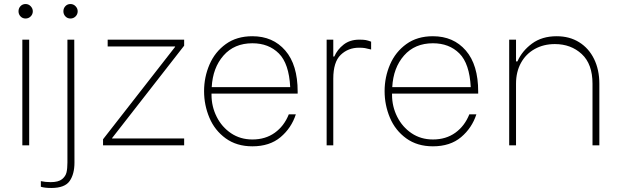

<svg xmlns="http://www.w3.org/2000/svg" viewBox="-20 -722 3080 954"><path d="M91 -525H125V0H91ZM72 -666Q72 -681 82 -691.5Q92 -702 107 -702Q122 -702 132.5 -691Q143 -680 143 -666Q143 -651 132.5 -640.5Q122 -630 107 -630Q92 -630 82 -640.5Q72 -651 72 -666Z M295 -666Q295 -681 305 -691.5Q315 -702 330 -702Q345 -702 355.5 -691Q366 -680 366 -666Q366 -651 355.5 -640.5Q345 -630 330 -630Q315 -630 305 -640.5Q295 -651 295 -666ZM183 206V178Q205 183 232 183Q270 183 288 168.5Q306 154 310.5 134.5Q315 115 315 86V-525H349L350 86Q350 143 326 177.5Q302 212 235 212Q202 212 183 206Z M492 -30 850 -489V-491H515V-525H895V-495L537 -36V-34H895V0H492Z M994 -269Q994 -339 1021 -401.5Q1048 -464 1102 -503Q1156 -542 1234 -542Q1336 -542 1397.5 -471Q1459 -400 1459 -267V-257H1031V-250Q1031 -193 1056.5 -142Q1082 -91 1128 -60Q1174 -29 1234 -29Q1299 -29 1345.5 -62.5Q1392 -96 1415 -154H1450Q1428 -86 1374 -40.5Q1320 5 1234 5Q1156 5 1101.5 -34.5Q1047 -74 1020.5 -137Q994 -200 994 -269ZM1422 -289Q1416 -406 1365.5 -456.5Q1315 -507 1234 -507Q1144 -507 1090.5 -446Q1037 -385 1032 -289Z M1603 -525H1636V-441H1641Q1656 -476 1687.5 -500.5Q1719 -525 1765 -525Q1786 -525 1797 -523Q1808 -521 1824 -515V-476Q1805 -481 1793.5 -483Q1782 -485 1764 -485Q1710 -485 1673 -449.5Q1636 -414 1636 -331V0H1603Z M1891 -269Q1891 -339 1918 -401.5Q1945 -464 1999 -503Q2053 -542 2131 -542Q2233 -542 2294.5 -471Q2356 -400 2356 -267V-257H1928V-250Q1928 -193 1953.5 -142Q1979 -91 2025 -60Q2071 -29 2131 -29Q2196 -29 2242.5 -62.5Q2289 -96 2312 -154H2347Q2325 -86 2271 -40.5Q2217 5 2131 5Q2053 5 1998.5 -34.5Q1944 -74 1917.5 -137Q1891 -200 1891 -269ZM2319 -289Q2313 -406 2262.5 -456.5Q2212 -507 2131 -507Q2041 -507 1987.5 -446Q1934 -385 1929 -289Z M2510 -525H2544V-417H2551Q2574 -469 2623.5 -505.5Q2673 -542 2746 -542Q2810 -542 2858 -512Q2906 -482 2932 -428.5Q2958 -375 2958 -306V0H2924V-306Q2924 -404 2870.5 -453.5Q2817 -503 2737 -503Q2681 -503 2637 -478.5Q2593 -454 2568.5 -409.5Q2544 -365 2544 -306V0H2510Z"/></svg>

Font: Be Vietnam Thin
Style: Regular
Weight: 100
Designer: Gabriel Lam
Foundry: TypeRant
Version: Version 4.000